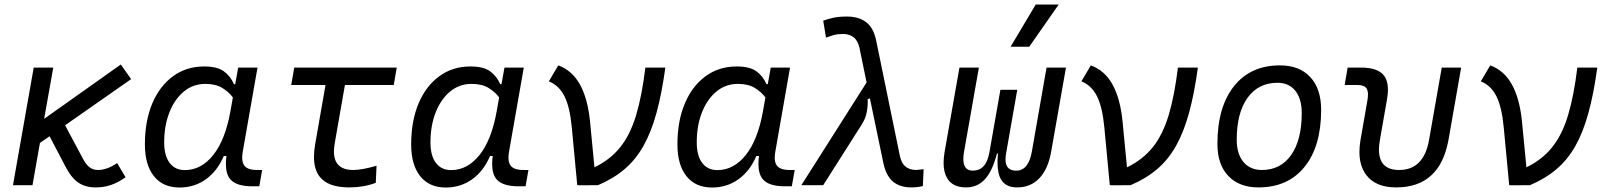

<svg xmlns="http://www.w3.org/2000/svg" viewBox="-20 -815 7071 845"><path d="M37.1 0 128.4 -517.6H214.4L174.3 -292L511.7 -531.2L557.1 -466.8L266.6 -263.7L345.2 -116.2Q359.4 -89.4 375 -78.1Q390.6 -66.9 411.6 -66.9Q450.2 -66.9 495.6 -97.2L532.7 -34.7Q498 -10.7 467.3 -0.5Q436.5 9.8 400.4 9.8Q356.9 9.8 325.9 -10.5Q294.9 -30.8 268.6 -81.1L198.2 -215.3L155.8 -186L123 0Z M1015.1 -444.3 1028.3 -517.6H1113.3L1048.3 -147Q1045.9 -132.8 1045.9 -121.1Q1045.9 -99.1 1055.2 -86.4Q1069.3 -66.9 1111.8 -66.9H1133.8L1121.1 4.9H1090.3Q1020 4.9 993.7 -25.9Q974.1 -48.8 974.1 -93.8Q974.1 -109.9 976.6 -128.4H964.8Q936.5 -62 886 -25.9Q835.4 10.3 770 10.3Q697.3 10.3 657.5 -39.6Q617.7 -89.4 617.7 -179.2Q617.7 -282.2 650.1 -359.4Q682.6 -436.5 741.5 -479.5Q800.3 -522.5 878.4 -522.5Q935.5 -522.5 964.8 -501.5Q994.1 -480.5 1009.8 -444.3ZM883.3 -445.8Q829.6 -445.8 788.8 -411.9Q748 -377.9 725.3 -319.8Q702.6 -261.7 702.6 -188Q702.6 -129.9 726.6 -98.1Q750.5 -66.4 793.5 -66.4Q865.7 -66.4 918.7 -133.1Q971.7 -199.7 994.1 -325.7L1004.9 -386.2Q987.8 -409.7 958.7 -427.7Q929.7 -445.8 883.3 -445.8Z M1517.1 9.8Q1423.8 9.8 1387.2 -37.1Q1361.8 -69.3 1361.8 -125Q1361.8 -150.4 1367.2 -181.2L1412.6 -440.9H1261.7L1274.9 -517.6H1726.1L1712.9 -440.9H1498L1453.1 -184.1Q1449.7 -164.1 1449.7 -147.9Q1449.7 -66.9 1535.2 -66.9Q1571.8 -66.9 1637.2 -85.4L1633.8 -10.3Q1579.6 9.8 1517.1 9.8Z M2187 -444.3 2200.2 -517.6H2285.2L2220.2 -147Q2217.8 -132.8 2217.8 -121.1Q2217.8 -99.1 2227.1 -86.4Q2241.2 -66.9 2283.7 -66.9H2305.7L2293 4.9H2262.2Q2191.9 4.9 2165.5 -25.9Q2146 -48.8 2146 -93.8Q2146 -109.9 2148.4 -128.4H2136.7Q2108.4 -62 2057.9 -25.9Q2007.3 10.3 1941.9 10.3Q1869.1 10.3 1829.3 -39.6Q1789.6 -89.4 1789.6 -179.2Q1789.6 -282.2 1822 -359.4Q1854.5 -436.5 1913.3 -479.5Q1972.2 -522.5 2050.3 -522.5Q2107.4 -522.5 2136.7 -501.5Q2166 -480.5 2181.6 -444.3ZM2055.2 -445.8Q2001.5 -445.8 1960.7 -411.9Q1919.9 -377.9 1897.2 -319.8Q1874.5 -261.7 1874.5 -188Q1874.5 -129.9 1898.4 -98.1Q1922.4 -66.4 1965.3 -66.4Q2037.6 -66.4 2090.6 -133.1Q2143.6 -199.7 2166 -325.7L2176.8 -386.2Q2159.7 -409.7 2130.6 -427.7Q2101.6 -445.8 2055.2 -445.8Z M2520.5 0.5 2496.6 -253.4Q2488.3 -343.3 2464.4 -391.1Q2440.4 -439 2395.5 -457L2437 -527.3Q2498 -504.9 2532.2 -443.4Q2566.4 -381.8 2576.7 -281.2L2596.2 -78.6Q2666 -112.3 2710 -167.5Q2753.9 -222.7 2779.5 -307.9Q2805.2 -393.1 2820.3 -517.6H2908.2Q2892.6 -403.3 2869.4 -318.6Q2846.2 -233.9 2812 -173.1Q2777.8 -112.3 2728.8 -70.6Q2679.7 -28.8 2611.8 0L2524.4 0.5L2525.9 -1.5Z M3358.9 -444.3 3372.1 -517.6H3457L3392.1 -147Q3389.6 -132.8 3389.6 -121.1Q3389.6 -99.1 3398.9 -86.4Q3413.1 -66.9 3455.6 -66.9H3477.5L3464.8 4.9H3434.1Q3363.8 4.9 3337.4 -25.9Q3317.9 -48.8 3317.9 -93.8Q3317.9 -109.9 3320.3 -128.4H3308.6Q3280.3 -62 3229.7 -25.9Q3179.2 10.3 3113.8 10.3Q3041 10.3 3001.2 -39.6Q2961.4 -89.4 2961.4 -179.2Q2961.4 -282.2 2993.9 -359.4Q3026.4 -436.5 3085.2 -479.5Q3144 -522.5 3222.2 -522.5Q3279.3 -522.5 3308.6 -501.5Q3337.9 -480.5 3353.5 -444.3ZM3227.1 -445.8Q3173.3 -445.8 3132.6 -411.9Q3091.8 -377.9 3069.1 -319.8Q3046.4 -261.7 3046.4 -188Q3046.4 -129.9 3070.3 -98.1Q3094.2 -66.4 3137.2 -66.4Q3209.5 -66.4 3262.5 -133.1Q3315.4 -199.7 3337.9 -325.7L3348.6 -386.2Q3331.5 -409.7 3302.5 -427.7Q3273.4 -445.8 3227.1 -445.8Z M3991.2 9.8Q3941.9 9.8 3911.6 -14.6Q3881.3 -39.1 3868.7 -92.8L3808.6 -381.8L3798.8 -378.9Q3799.8 -347.7 3794.4 -320.6Q3789.1 -293.5 3772.9 -267.6L3603 0H3506.8L3793.9 -452.1L3762.2 -606Q3754.4 -638.2 3735.6 -651.9Q3716.8 -665.5 3689.9 -665.5Q3667.5 -665.5 3650.6 -660.9Q3633.8 -656.2 3615.2 -649.4L3603 -724.1Q3623 -731.4 3647.2 -736.8Q3671.4 -742.2 3707 -742.2Q3758.3 -742.2 3790.5 -718.5Q3822.8 -694.8 3835 -641.6L3940.9 -126.5Q3948.2 -94.7 3966.6 -80.8Q3984.9 -66.9 4013.2 -66.9Q4019 -66.9 4044.9 -70.3L4041.5 3.9Q4016.1 9.8 3991.2 9.8Z M4456.5 9.8Q4404.8 9.8 4384.8 -26.4Q4370.1 -52.7 4370.1 -100.1Q4370.1 -118.2 4372.1 -139.2H4367.7Q4347.7 -62.5 4314.9 -26.4Q4282.2 9.8 4231.9 9.8Q4172.4 9.8 4148.4 -30.8Q4132.8 -57.1 4132.8 -98.1Q4132.8 -120.1 4137.2 -146.5L4202.6 -517.6H4288.1L4222.7 -146.5Q4219.7 -128.9 4219.7 -115.2Q4219.7 -64 4261.2 -64Q4290 -64 4308.3 -83Q4326.7 -102.1 4334.5 -145L4382.8 -419.9H4457L4408.7 -144.5Q4405.3 -127 4405.3 -113.3Q4405.3 -93.8 4412.1 -83Q4422.9 -64 4453.1 -64Q4505.9 -64 4521 -146.5L4585.9 -517.6H4671.4L4606 -146.5Q4592.8 -71.3 4554.4 -30.8Q4516.1 9.8 4456.5 9.8ZM4427.7 -609.4 4538.1 -794.9H4639.2L4509.8 -609.4Z M4864.3 0.5 4840.3 -253.4Q4832 -343.3 4808.1 -391.1Q4784.2 -439 4739.3 -457L4780.8 -527.3Q4841.8 -504.9 4876 -443.4Q4910.2 -381.8 4920.4 -281.2L4939.9 -78.6Q5009.8 -112.3 5053.7 -167.5Q5097.7 -222.7 5123.3 -307.9Q5148.9 -393.1 5164.1 -517.6H5252Q5236.3 -403.3 5213.1 -318.6Q5189.9 -233.9 5155.8 -173.1Q5121.6 -112.3 5072.5 -70.6Q5023.4 -28.8 4955.6 0L4868.2 0.5L4869.6 -1.5Z M5518.6 9.8Q5433.6 9.8 5385.7 -40.8Q5337.9 -91.3 5337.9 -181.2Q5337.9 -344.2 5410.9 -435.8Q5483.9 -527.3 5613.3 -527.3Q5698.7 -527.3 5746.6 -475.8Q5794.4 -424.3 5794.4 -331.5Q5794.4 -170.9 5721.4 -80.6Q5648.4 9.8 5518.6 9.8ZM5533.7 -66.9Q5616.2 -66.9 5662.6 -133.1Q5709 -199.2 5709 -317.4Q5709 -379.9 5680.9 -415.3Q5652.8 -450.7 5602.1 -450.7Q5518.1 -450.7 5470.5 -384.5Q5422.9 -318.4 5422.9 -200.2Q5422.9 -137.2 5452.4 -102.1Q5481.9 -66.9 5533.7 -66.9Z M6124.5 9.8Q6033.2 9.8 5992.2 -45.9Q5962.9 -85.4 5962.9 -146.5Q5962.9 -171.4 5967.8 -200.2L5998 -372.6Q6000.5 -387.2 6000.5 -398.4Q6000.5 -415.5 5994.6 -425.3Q5984.4 -440.9 5955.6 -440.9H5897.9L5911.1 -517.6H5969.7Q6042.5 -517.6 6069.8 -483.9Q6088.4 -460.9 6088.4 -419.9Q6088.4 -399.9 6084 -376L6053.2 -200.2Q6048.8 -176.3 6048.8 -156.7Q6048.8 -66.9 6137.7 -66.9Q6246.6 -66.9 6269.5 -200.2L6325.2 -517.6H6410.6L6355 -200.2Q6317.4 9.8 6124.5 9.8Z M6622.1 0.5 6598.1 -253.4Q6589.8 -343.3 6565.9 -391.1Q6542 -439 6497.1 -457L6538.6 -527.3Q6599.6 -504.9 6633.8 -443.4Q6668 -381.8 6678.2 -281.2L6697.8 -78.6Q6767.6 -112.3 6811.5 -167.5Q6855.5 -222.7 6881.1 -307.9Q6906.7 -393.1 6921.9 -517.6H7009.8Q6994.1 -403.3 6970.9 -318.6Q6947.8 -233.9 6913.6 -173.1Q6879.4 -112.3 6830.3 -70.6Q6781.2 -28.8 6713.4 0L6626 0.5L6627.4 -1.5Z"/></svg>

Font: CaskaydiaCove NFP SemiLight
Style: Italic
Weight: 350
Italic angle: -10°
Designer: Aaron Bell
Foundry: Saja Typeworks
Version: Version 2111.001; VTT 6.35;Nerd Fonts 3.1.1